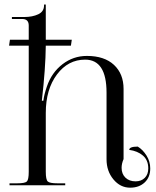

<svg xmlns="http://www.w3.org/2000/svg" viewBox="-20 -828 696 858"><path d="M22.5 0V-8.8H56.6Q91.8 -8.8 100.1 -17.1Q108.4 -25.4 108.4 -60.5V-624H20.5L24.4 -650.4H108.4V-713.9Q108.4 -743.2 79.1 -743.2H33.2V-752H88.9Q125 -752 150.9 -764.2Q176.8 -776.4 176.8 -803.7V-807.6H184.6V-650.4H300.8L296.9 -624H184.6Q183.6 -522.5 167 -377.9H173.8Q176.8 -404.3 189.5 -441.4Q210.9 -503.9 259.3 -541Q307.6 -578.1 368.2 -578.1Q446.3 -578.1 489.3 -538.1Q532.2 -498 532.2 -430.7V-117.2Q523.4 -96.7 523.4 -78.1Q523.4 -50.8 540.5 -34.2Q557.6 -17.6 585.9 -17.6Q611.3 -17.6 627 -33.2Q642.6 -48.8 642.6 -75.2Q642.6 -112.3 618.7 -132.8Q594.7 -153.3 557.6 -158.2Q557.6 -172.9 595.7 -172.9Q618.2 -159.2 634.8 -132.8Q651.4 -106.4 651.4 -75.2Q651.4 -36.1 626.5 -12.7Q601.6 10.7 561.5 10.7Q517.6 10.7 486.8 -26.4Q456.1 -63.5 456.1 -116.2V-414.1Q456.1 -561.5 360.4 -561.5Q284.2 -561.5 234.4 -495.1Q184.6 -428.7 184.6 -323.2V-60.5Q184.6 -25.4 193.4 -17.1Q202.1 -8.8 237.3 -8.8H271.5V0Z"/></svg>

Font: FoglihtenNo07
Style: Regular
Weight: 500
Designer: gluk (gluksza@wp.pl)
Foundry: gluk (gluksza@wp.pl)
Version: Version 0.871